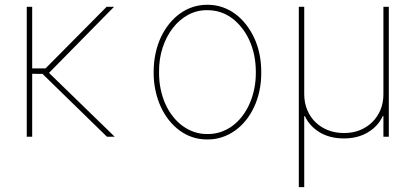

<svg xmlns="http://www.w3.org/2000/svg" viewBox="-20 -574 1745 806"><path d="M92.3 0ZM461.6 0H429L158.4 -263.8L115.1 -264.2V0H92.3V-545.5H115.1V-286.9H171.2L427.6 -545.5H458.8L185.7 -268.1Z M624.6 0ZM850.9 11.4Q818.2 11.7 788.5 2Q758.9 -7.8 733.8 -26.3Q708.8 -44.7 688.4 -70.7Q668 -96.6 653.9 -128Q639.9 -159.4 632.3 -195.8Q624.6 -232.2 625 -271.3Q625 -313.6 633.2 -350.7Q641.3 -387.8 655.9 -418.7Q670.5 -449.6 690.7 -474.4Q710.9 -499.3 735.4 -517Q786.9 -554 850.9 -554Q884.6 -554 914.1 -543.7Q943.5 -533.4 968.2 -515.1Q992.9 -496.8 1012.8 -471.2Q1032.7 -445.7 1046.9 -415.5Q1076.7 -351.6 1076.7 -271.3Q1077.1 -230.1 1069.2 -193.2Q1061.4 -156.2 1046.7 -124.8Q1032 -93.4 1011.4 -68Q990.8 -42.6 965.4 -24.9Q940 -7.1 911 2.3Q882.1 11.7 850.9 11.4ZM850.9 -11.4Q880.3 -11 907 -20.1Q933.6 -29.1 956.3 -46Q979 -62.9 997.2 -86.6Q1015.3 -110.4 1028.1 -139.6Q1040.8 -168.7 1047.6 -202.1Q1054.3 -235.4 1054 -271.3Q1054 -310 1046.7 -343.9Q1039.4 -377.8 1026.1 -406.4Q1012.8 -435 994.5 -457.9Q976.2 -480.8 954.5 -497.2Q908.7 -531.2 850.9 -531.2Q807.2 -532 769.9 -511.7Q732.6 -491.5 705.3 -456.1Q677.9 -420.8 662.5 -373.2Q647 -325.6 647.7 -271.3Q647.4 -233.7 654.5 -199.6Q661.6 -165.5 674.7 -136.5Q687.9 -107.6 706.5 -84.2Q725.1 -60.7 747.7 -44.6Q770.2 -28.4 796.3 -19.7Q822.4 -11 850.9 -11.4Z M1234.4 0ZM1257.1 211.6H1234.4V-545.5H1257.1V-179Q1257.1 -142.8 1269.7 -112.6Q1282.3 -82.4 1304.5 -60.9Q1326.7 -39.4 1357.1 -27.5Q1387.4 -15.6 1423.3 -15.6Q1459.9 -15.3 1490.4 -27.5Q1521 -39.8 1543.1 -61.8Q1565.3 -83.8 1577.6 -113.8Q1589.8 -143.8 1589.5 -179V-545.5H1612.2V0H1589.5V-86.6H1586.6Q1567.8 -44.7 1524.9 -18.8Q1482.6 7.1 1423.3 7.1Q1364.3 7.1 1321.4 -18.8Q1278.8 -45.1 1259.9 -86.6H1257.1Z"/></svg>

Font: Linik Sans Thin
Style: Regular
Weight: 100
Designer: Fonts by Rasmus Andersson / Changes by Cristiano Sobral with parts from Marc Monis
Foundry: rsms
Version: Version 3.020; ttfautohint (v1.6)